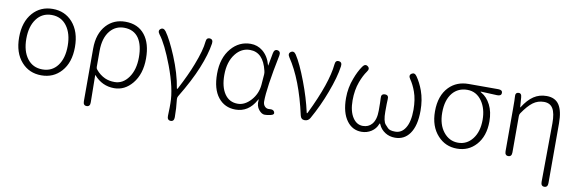

<svg xmlns="http://www.w3.org/2000/svg" viewBox="-52 -972 4793 1595"><g transform="rotate(10 2344.0 -174.0)"><path d="M124 -60Q56 -136 56 -266.5Q56 -397 124 -474Q189 -547 291.5 -547Q394 -547 459 -474Q527 -397 527 -266.5Q527 -136 459 -60Q394 13 291.5 13Q189 13 124 -60ZM164 -99Q211 -37 292 -37Q373 -37 419.5 -99Q466 -161 466 -265.5Q466 -370 419 -433Q372 -496 291.5 -496Q211 -496 164 -433Q117 -370 117 -265.5Q117 -161 164 -99Z M707 199Q678 199 678 163V-281Q678 -407 745 -480Q807 -547 904 -547Q1011 -547 1069 -473Q1125 -402 1125 -275Q1125 -144 1058 -63Q995 13 906 13Q805 13 736 -66Q733 -70 733 -65L736 162Q737 199 707 199ZM901 -38Q971 -38 1018 -104Q1065 -170 1065 -275Q1065 -376 1027 -434Q985 -496 902 -496Q831 -496 785 -442Q734 -381 734 -271V-135Q734 -123 742 -114Q775 -74 819 -54Q855 -38 901 -38Z M1416 199Q1386 198 1387 162L1389 91Q1389 73 1389 55Q1389 -68 1320 -252Q1255 -423 1201 -492Q1179 -521 1201 -538Q1224 -555 1246 -526Q1289 -466 1343 -337Q1401 -197 1420 -78Q1421 -72 1423.5 -72Q1426 -72 1430 -80Q1496 -206 1531 -298Q1581 -426 1587 -499Q1590 -535 1619 -532Q1648 -529 1643 -493Q1629 -400 1580 -280Q1533 -164 1441 -12Q1435 -1 1436 12Q1445 88 1445 163Q1445 199 1416 199Z M1929 13Q1838 13 1783 -56Q1728 -125 1728 -254Q1728 -388 1798 -470Q1864 -547 1961 -547Q2018 -547 2062 -512Q2113 -471 2133 -396Q2134 -391 2135 -396L2155 -503Q2162 -538 2190 -533Q2218 -527 2211 -492Q2153 -207 2153 -95Q2153 -69 2168.5 -53Q2184 -37 2208 -40Q2241 -44 2250 -23Q2259 -1 2228 6L2217 8Q2197 13 2176 13Q2151 13 2127 -16Q2100 -48 2106 -99Q2107 -104 2105 -104Q2103 -104 2099 -96Q2039 13 1929 13ZM1939 -38Q1999 -38 2049.5 -94Q2100 -150 2107 -226L2114 -316Q2115 -331 2111 -346Q2076 -496 1964 -496Q1892 -496 1843 -434Q1789 -366 1789 -254Q1789 -154 1828.5 -96Q1868 -38 1939 -38Z M2511 0Q2480 0 2473 -33Q2408 -326 2296 -492Q2276 -522 2300 -538Q2324 -554 2344 -524Q2388 -457 2441 -317Q2491 -185 2517 -67Q2518 -60 2520.5 -60Q2523 -60 2527 -68Q2660 -341 2675 -500Q2678 -536 2707 -532Q2736 -529 2731 -493Q2718 -399 2668 -267Q2622 -143 2556 -26Q2541 0 2511 0Z M2992 13Q2916 13 2869 -50Q2818 -118 2818 -242Q2818 -329 2849 -409Q2873 -474 2905 -520Q2926 -550 2949 -533Q2973 -516 2951 -487Q2923 -448 2901 -389Q2875 -319 2875 -232Q2875 -140 2910 -87Q2943 -37 2995 -37Q3042 -37 3070 -69Q3104 -107 3104 -185.5Q3104 -264 3102 -290Q3098 -327 3132 -327Q3165 -327 3161 -290Q3159 -264 3159 -185.5Q3159 -107 3181 -81Q3193 -68 3205 -55Q3221 -37 3268 -37Q3322 -37 3353 -87Q3387 -140 3387 -242Q3387 -328 3364 -392Q3344 -448 3316 -488Q3295 -518 3319 -534Q3343 -550 3363 -521Q3396 -474 3419 -411Q3446 -336 3446 -244Q3446 -117 3398 -50Q3353 13 3275 13Q3228 13 3192 -10Q3153 -35 3137 -74Q3134 -82 3132 -82Q3130 -82 3127 -75Q3112 -35 3075 -11Q3038 13 2992 13Z M3635 -58Q3565 -134 3565 -261Q3565 -394 3637 -468Q3701 -533 3801 -533H4051Q4087 -533 4086 -507Q4086 -481 4050 -482L3915 -488Q3910 -488 3910 -486Q3910 -484 3918 -480Q3965 -454 3995 -395.5Q4025 -337 4025 -256Q4025 -131 3958 -57Q3895 13 3797.5 13Q3700 13 3635 -58ZM3967 -259Q3967 -352 3924 -415Q3877 -483 3800 -483Q3723 -483 3676 -428Q3626 -368 3626 -261Q3626 -160 3675 -98.5Q3724 -37 3798 -37Q3872 -37 3919.5 -98Q3967 -159 3967 -259Z M4568 199Q4539 199 4539 163L4543 -333Q4543 -417 4519.5 -456Q4496 -495 4444 -495Q4392 -495 4351.5 -465Q4311 -435 4265 -367Q4258 -356 4258 -343V-36Q4258 0 4229 0Q4200 0 4200 -36V-395Q4200 -479 4198 -494Q4194 -530 4221 -532Q4248 -535 4250 -499L4256 -418Q4256 -413 4259 -417Q4301 -484 4348.5 -515.5Q4396 -547 4457 -547Q4530 -547 4563.5 -496Q4597 -445 4597 -341V163Q4597 199 4568 199Z"/></g></svg>

Font: Resource Han Rounded JP Light
Style: Regular
Weight: 300
Designer: Cyano Hao (round all glyphs); Ryoko NISHIZUKA 西塚涼子 (kana, bopomofo & ideographs); Paul D. Hunt (Latin, Greek & Cyrillic)
Foundry: Cyano Hao
Version: 0.990